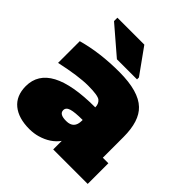

<svg xmlns="http://www.w3.org/2000/svg" viewBox="-213 -921 1078 1078"><g transform="rotate(45 326.0 -382.0)"><path d="M368.2 -233.9Q306.6 -233.9 279.3 -225.6Q252 -217.3 252 -195.8Q252 -163.6 307.1 -164.1Q368.2 -164.1 368.2 -228ZM368.2 -334Q368.2 -361.8 350.1 -377Q332 -392.1 254.4 -392.1Q176.8 -392.1 43.9 -362.8V-535.2Q171.9 -570.8 324.7 -570.3Q477.5 -569.8 540 -509.3Q598.1 -454.6 598.1 -328.1V-164.1H642.1V0H368.2V-67.9Q330.6 -15.6 257.3 5.4Q229 13.7 192.9 14.2Q106 14.2 57.1 -25.9Q8.3 -65.9 7.8 -142.1Q7.8 -334 368.2 -334ZM100.1 -777.8H314L422.9 -626V-610.8H263.2L100.1 -751Z"/></g></svg>

Font: AlfaSlabOne-Regular
Style: Regular
Weight: 400
Designer: JM Sole
Foundry: JM Sole
Version: Version 1.001